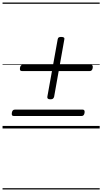

<svg xmlns="http://www.w3.org/2000/svg" viewBox="-20 -1009 803 1508"><path d="M376 -229Q361 -229 355.5 -234.5Q350 -240 352 -250L433 -700Q435 -711 441 -715Q447 -719 460 -719Q476 -719 482 -714Q488 -709 485 -698L405 -249Q402 -239 396 -234Q390 -229 376 -229ZM88 -98Q78 -98 74.5 -104Q71 -110 73 -123Q77 -148 96 -148H630Q639 -148 642.5 -141.5Q646 -135 644 -122Q640 -98 621 -98ZM152 -451Q142 -451 138.5 -457Q135 -463 137 -476Q141 -501 160 -501H693Q703 -501 706.5 -494.5Q710 -488 708 -475Q704 -451 685 -451ZM0 469H763V479H0ZM0 -20H763V0H0ZM0 -505H763V-500H0ZM0 -989H763V-979H0Z"/></svg>

Font: Playwrite DE VA Guides
Style: Regular
Weight: 400
Designer: Veronika Burian, José Scaglione
Foundry: TypeTogether
Version: Version 1.003